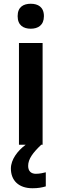

<svg xmlns="http://www.w3.org/2000/svg" viewBox="-20 -822 327 1023"><path d="M144 -802C105 -802 74 -785 74 -736C74 -687 105 -669 144 -669C182 -669 214 -687 214 -736C214 -785 182 -802 144 -802ZM130 62C130 25 155 -8 200 -51H207V-593H81V-51H117C74 -19 38 28 38 76C38 140 80 181 153 181C183 181 204 177 224 171V96C212 99 192 104 171 104C146 104 130 90 130 62Z"/></svg>

Font: Noto Sans Tamil UI SemiBold
Style: Regular
Weight: 600
Designer: Jelle Bosma - Monotype Design Team
Foundry: Monotype Imaging Inc.
Version: Version 2.004